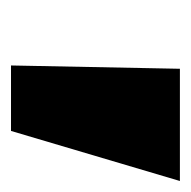

<svg xmlns="http://www.w3.org/2000/svg" viewBox="-19 -726 347 349"><g transform="rotate(90 154.5 -551.5)"><path d="M99 -398 105 -705H309L218 -398Z"/></g></svg>

Font: Nunito Sans 12pt Black
Style: Italic
Weight: 900
Italic angle: -9°
Designer: Vernon Adams
Foundry: Vernon Adams
Version: Version 3.101;gftools[0.9.27]